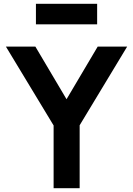

<svg xmlns="http://www.w3.org/2000/svg" viewBox="-20 -990 700 1010"><path d="M262 0H399V-331L649 -745H494L330 -468L166 -745H11L262 -330ZM169 -862H491V-970H169Z"/></svg>

Font: Mluvka
Style: Bold
Weight: 700
Designer: Modified by Jiří Krblich, Original typeface by Gumpita Rahayu
Foundry: Gumpita Rahayu & Jiří Krblich
Version: Version 2.000;Glyphs 3.1.1 (3134)